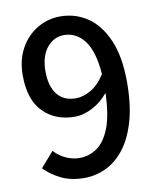

<svg xmlns="http://www.w3.org/2000/svg" viewBox="-85 -817 740 898"><g transform="rotate(-10 285.0 -368.0)"><path d="M244 14Q180 14 133.5 -9Q87 -32 55 -65L118 -137Q140 -112 172 -97Q204 -82 238 -82Q283 -82 321 -108.5Q359 -135 382.5 -196Q406 -257 409 -361Q378 -322 334.5 -299Q291 -276 249 -276Q157 -276 99.5 -334.5Q42 -393 42 -508Q42 -581 72 -635.5Q102 -690 152.5 -720Q203 -750 262 -750Q333 -750 390.5 -711.5Q448 -673 482.5 -594Q517 -515 517 -393Q517 -285 494.5 -207.5Q472 -130 433.5 -81Q395 -32 346 -9Q297 14 244 14ZM408 -450Q400 -559 361.5 -610Q323 -661 264 -661Q216 -661 183 -620.5Q150 -580 150 -508Q150 -438 180.5 -399Q211 -360 269 -360Q303 -360 340 -381Q377 -402 408 -450Z"/></g></svg>

Font: Source Han Sans SC Medium
Style: Regular
Weight: 500
Designer: Ryoko NISHIZUKA 西塚涼子 (kana, bopomofo & ideographs); Paul D. Hunt (Latin, Greek & Cyrillic); Sandoll Communications 산돌커뮤니
Foundry: Adobe
Version: Version 2.004;hotconv 1.0.118;makeotfexe 2.5.65603